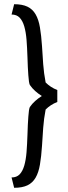

<svg xmlns="http://www.w3.org/2000/svg" viewBox="-20 -766 320 908"><path d="M177.7 -312Q160.2 -323.2 146.2 -335.7Q132.3 -348.1 121.1 -364.3Q118.7 -369.1 116.9 -380.9Q115.2 -392.6 114 -409.9Q112.8 -427.2 111.6 -448.7Q110.4 -470.2 109.9 -495.1Q108.4 -540.5 105.5 -577.6Q102.5 -614.7 94.7 -641.4Q86.9 -668 72.8 -682.6Q58.6 -697.3 34.7 -697.3L46.9 -746.1Q85.4 -746.1 109.9 -734.4Q134.3 -722.7 148.4 -698.2Q162.6 -673.8 168.9 -636.2Q175.3 -598.6 178.7 -547.4Q181.2 -505.9 184.3 -462.4Q187.5 -418.9 195.8 -376Q207 -364.7 220.7 -355.7Q234.4 -346.7 251 -340.3V-283.7Q234.4 -277.3 220.7 -268.3Q207 -259.3 195.8 -248Q187.5 -205.1 184.3 -161.6Q181.2 -118.2 178.7 -76.7Q175.3 -25.4 168.9 12.2Q162.6 49.8 148.4 74.2Q134.3 98.6 109.9 110.4Q85.4 122.1 46.9 122.1L34.7 73.2Q58.6 73.2 72.8 58.6Q86.9 43.9 94.7 17.3Q102.5 -9.3 105.5 -46.4Q108.4 -83.5 109.9 -128.9Q110.4 -153.8 111.6 -175.3Q112.8 -196.8 114 -214.1Q115.2 -231.4 116.9 -243.2Q118.7 -254.9 121.1 -259.8Q132.3 -275.9 146.2 -288.3Q160.2 -300.8 177.7 -312Z"/></svg>

Font: Metrophobic
Style: Regular
Weight: 400
Designer: vernon adams
Foundry: vernon adams
Version: Version 1.000